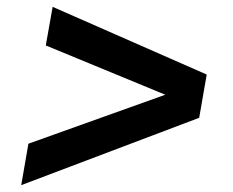

<svg xmlns="http://www.w3.org/2000/svg" viewBox="-20 -541 681 561"><path d="M42 0 63 -121.1 462.9 -264.2 113.8 -408.2 133.8 -521 584 -323.2 562 -196.8Z"/></svg>

Font: Archivo
Style: Bold Italic
Weight: 700
Italic angle: -10°
Designer: Hector Gatti
Foundry: Omnibus-Type
Version: Version 2.001